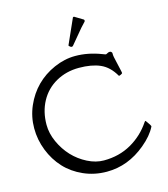

<svg xmlns="http://www.w3.org/2000/svg" viewBox="-152 -1192 1167 1335"><g transform="rotate(-15 431.5 -525.0)"><path d="M499 -1072.3Q505.4 -1077.6 511.7 -1072.3L569.3 -1037.6Q574.7 -1029.8 569.3 -1022.5Q569.3 -1022.5 537.1 -987.8L448.2 -881.3Q437.5 -869.1 419.9 -888.2Q417 -891.1 420.4 -896ZM450.7 -55.7Q561 -55.7 648.2 -105.5Q735.4 -155.3 791.5 -239.3Q797.9 -249.5 801 -245.6Q804.2 -241.7 809.1 -234.9L824.2 -212.9Q831.5 -200.7 829.6 -197.8Q800.3 -138.2 731.4 -81.1Q604 25.4 450.7 25.4Q361.8 25.4 284.2 -9Q206.5 -43.5 153.3 -101.1Q100.1 -158.7 69.6 -236.1Q39.1 -313.5 39.1 -396.5Q39.1 -479.5 72 -555.4Q105 -631.3 160.2 -686.8Q215.3 -742.2 291 -775.6Q366.7 -809.1 443.8 -809.1Q535.6 -809.1 628.9 -773.4L651.4 -765.1Q656.2 -763.2 665 -769Q673.8 -774.9 683.6 -774.9Q693.4 -774.9 698.7 -765.6Q700.7 -764.2 700.2 -755.4Q699.2 -741.2 711.9 -690.4L724.1 -636.7Q729 -615.7 729 -609.9Q729 -606.9 716.6 -600.8Q704.1 -594.7 702.1 -598.1Q661.6 -668.9 600.3 -695.8Q539.1 -722.7 447.5 -722.7Q356 -722.7 282.2 -681.2Q208.5 -639.6 168.5 -565.7Q128.4 -491.7 128.4 -397.9Q128.4 -336.4 156.7 -273.7Q185.1 -210.9 229.7 -163.3Q274.4 -115.7 333.5 -85.7Q392.6 -55.7 450.7 -55.7Z"/></g></svg>

Font: Della Respira
Style: Regular
Weight: 500
Version: Version 0.201